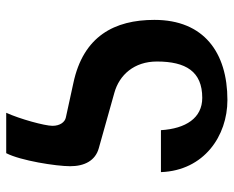

<svg xmlns="http://www.w3.org/2000/svg" viewBox="-87 -465 752 618"><g transform="rotate(90 289.0 -156.0)"><path d="M302 -512C149 -512 44 -436 44 -277C44 -149 96 -48 248 -16L358 8C373 11 385 27 385 51C385 76 363 156 343 200H473C497 154 515 39 515 -6C515 -52 497 -87 457 -98L279 -148C221 -164 178 -212 178 -285C178 -378 210 -431 295 -431C360 -431 394 -378 399 -298H534C529 -437 417 -512 302 -512Z"/></g></svg>

Font: Perun
Style: Bold
Weight: 700
Foundry: Copyright (c) Stefan Peev, Context Ltd, 2016
Version: Version 1.089